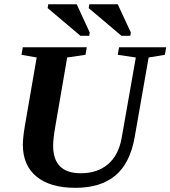

<svg xmlns="http://www.w3.org/2000/svg" viewBox="-20 -878 805 907"><path d="M81.5 -619.1 87.9 -654.8H390.1L383.8 -619.1L297.4 -606.4L242.2 -286.1Q231 -222.7 231 -189.9Q231 -59.6 361.3 -59.6Q439.9 -59.6 490 -102.1Q540 -144.5 554.7 -226.1L621.6 -606.4L536.1 -619.1L542.5 -654.8H765.1L758.8 -619.1L682.1 -606.4L616.2 -230Q594.2 -106.4 524.7 -48.6Q455.1 9.3 336.4 9.3Q217.3 9.3 152.6 -43.7Q87.9 -96.7 87.9 -194.8Q87.9 -226.1 97.7 -284.7L153.3 -606.4ZM359.9 -709 205.1 -839.8 208 -857.9H342.3L403.8 -724.6L401.4 -709ZM553.7 -709 398.9 -839.8 401.9 -857.9H536.1L598.1 -724.6L595.7 -709Z"/></svg>

Font: Liberation Serif
Style: Bold Italic
Weight: 700
Italic angle: -16.333°
Designer: Steve Matteson
Foundry: Ascender Corporation
Version: Version 2.1.5